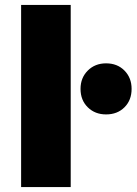

<svg xmlns="http://www.w3.org/2000/svg" viewBox="-20 -762 556 782"><path d="M66 -742H268V0H66ZM412 -504Q458 -504 487 -474.5Q516 -445 516 -400Q516 -354 487 -325Q458 -296 412 -296Q367 -296 337.5 -325Q308 -354 308 -400Q308 -445 337.5 -474.5Q367 -504 412 -504Z"/></svg>

Font: Alexandria ExtraBold
Style: Regular
Weight: 800
Designer: Mohamed Gaber
Foundry: Kief Type Foundry
Version: Version 5.100